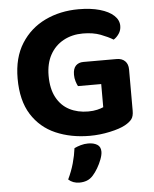

<svg xmlns="http://www.w3.org/2000/svg" viewBox="-58 -673 775 968"><g transform="rotate(-5 329.0 -188.5)"><path d="M603.4 -299.2V-90.5Q603.4 -62.6 592.6 -48.2Q581.7 -33.8 558.4 -20.8Q531.1 -5.5 479.9 5.6Q428.7 16.8 377.6 16.8Q282.3 16.8 205.5 -16.4Q128.7 -49.7 84.1 -120.4Q39.6 -191.2 39.6 -302.2Q39.6 -407.7 84.9 -479.4Q130.2 -551 206.4 -587.5Q282.6 -624 376 -624Q437.6 -624 483.2 -610.9Q528.9 -597.8 553.6 -574.8Q578.4 -551.9 578.4 -522.2Q578.4 -500.1 566.6 -482.8Q554.8 -465.4 539.2 -455.9Q513.8 -471.6 476 -486Q438.2 -500.3 387.1 -500.3Q331.7 -500.3 288.3 -476.5Q244.9 -452.7 220.7 -408.6Q196.5 -364.5 196.5 -303Q196.5 -236.8 220.2 -192.9Q243.8 -149 285.4 -127.6Q327 -106.2 380.1 -106.2Q405.5 -106.2 425.7 -111Q445.9 -115.9 457.1 -121.1V-238.2H339.5Q334.2 -247.8 329.3 -263.5Q324.4 -279.2 324.4 -296.8Q324.4 -328.2 338.9 -342.7Q353.4 -357.1 376.7 -357.1H545.2Q572.4 -357.1 587.9 -341.8Q603.4 -326.5 603.4 -299.2ZM374.4 217.7Q360.3 233.8 342.8 240.5Q325.4 247.1 305.2 247.1Q271.3 247.1 249.2 226.5Q268.5 186.2 279.3 147.3Q290.2 108.4 294.7 72Q309 65 327.4 59.7Q345.8 54.4 364.9 54.4Q393.1 54.4 410.8 65.3Q428.5 76.2 428.5 101.1Q428.5 117.1 420 139.8Q411.5 162.4 399.1 183.3Q386.7 204.2 374.4 217.7Z"/></g></svg>

Font: Baloo Paaji 2
Style: Regular
Weight: 400
Designer: Shuchita Grover, Noopur Datye and Ek Type
Foundry: Ek Type
Version: Version 1.700